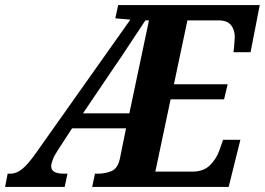

<svg xmlns="http://www.w3.org/2000/svg" viewBox="-59 -734 1040 754"><path d="M-39 0 -29 -52H-18Q6 -52 28.5 -70.5Q51 -89 80 -130L453 -657L394 -662L405 -714H961L925 -529H858Q859 -533 860 -546.5Q861 -560 862 -573Q863 -586 863 -589Q863 -616 848.5 -635Q834 -654 798 -654H677L624 -403H835L821 -344H611L551 -60H696Q740 -60 765 -84.5Q790 -109 802 -142L817 -185H885L839 0H303L314 -52H326Q355 -52 379.5 -62.5Q404 -73 412 -112L436 -230H224L168 -144Q154 -123 148 -106.5Q142 -90 142 -81Q142 -52 191 -52H206L195 0ZM267 -289H449L526 -654H512Q481 -608 450.5 -561Q420 -514 388 -468Z"/></svg>

Font: Noto Serif SemiCondensed
Style: Bold Italic
Weight: 700
Width: 4
Italic angle: -12°
Designer: Monotype Design Team
Foundry: Monotype Imaging Inc.
Version: Version 2.014